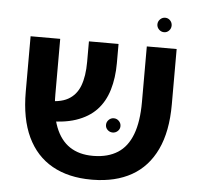

<svg xmlns="http://www.w3.org/2000/svg" viewBox="-52 -787 873 846"><g transform="rotate(5 384.0 -363.5)"><path d="M382 6Q281 6 209 -34.5Q137 -75 99 -155Q61 -235 61 -355V-600H192V-356Q192 -267 214 -210.5Q236 -154 277.5 -126.5Q319 -99 379 -99H385Q447 -100 489.5 -127Q532 -154 553.5 -210.5Q575 -267 575 -354V-600H707V-354Q707 -235 669 -155Q631 -75 560 -35Q489 5 389 6ZM155 -235 148 -324Q213 -320 250 -340.5Q287 -361 303 -403.5Q319 -446 319 -509V-600H450V-515Q450 -450 434 -396.5Q418 -343 383.5 -306.5Q349 -270 292.5 -251Q236 -232 155 -235ZM458 -209Q445 -209 435.5 -218Q426 -227 426 -240Q426 -253 435.5 -262.5Q445 -272 458 -272Q471 -272 480.5 -262.5Q490 -253 490 -240Q490 -227 480.5 -218Q471 -209 458 -209ZM645 -669Q632 -669 622.5 -678.5Q613 -688 613 -701Q613 -714 622.5 -723.5Q632 -733 645 -733Q658 -733 667 -723.5Q676 -714 676 -701Q676 -688 667 -678.5Q658 -669 645 -669Z"/></g></svg>

Font: Noto Sans Hebrew Thin SemiBold
Style: Regular
Weight: 600
Version: Version 3.001